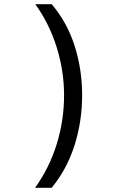

<svg xmlns="http://www.w3.org/2000/svg" viewBox="-20 -734 603 914"><path d="M226 -714Q300 -627 335.5 -515Q371 -403 371 -281Q371 -157 335 -43Q299 71 226 160H147Q215 65 250 -48Q285 -161 285 -280Q285 -396 250 -508.5Q215 -621 148 -714Z"/></svg>

Font: Noto Sans Mono SemiCondensed
Style: Regular
Weight: 400
Width: 4
Designer: Monotype Design Team
Foundry: Monotype Imaging Inc.
Version: Version 2.014